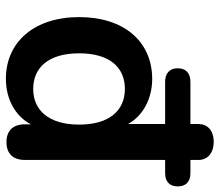

<svg xmlns="http://www.w3.org/2000/svg" viewBox="-68 -686 763 668"><g transform="rotate(90 314.0 -351.5)"><path d="M254 10C325 10 385 -24 412 -77V-56C412 -15 434 8 474 8C514 8 536 -15 536 -56V-544H582C612 -544 628 -560 628 -588C628 -616 612 -632 582 -632H536V-660C536 -691 513 -713 473 -713C433 -713 411 -691 411 -660V-632H264C234 -632 217 -616 217 -588C217 -560 234 -544 264 -544H411V-415C383 -466 324 -499 254 -499C125 -499 39 -402 39 -245C39 -88 126 10 254 10ZM289 -85C214 -85 165 -139 165 -245C165 -351 214 -404 289 -404C363 -404 413 -351 413 -245C413 -139 363 -85 289 -85Z"/></g></svg>

Font: Nunito
Style: Bold
Weight: 700
Designer: Vernon Adams
Foundry: Vernon Adams
Version: Version 3.602